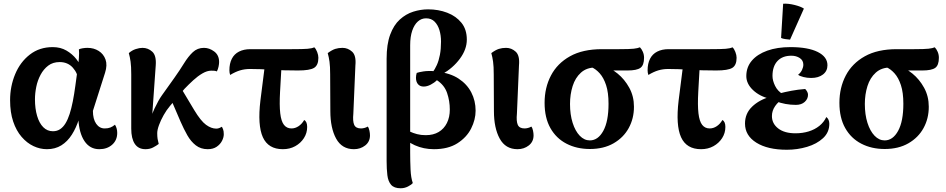

<svg xmlns="http://www.w3.org/2000/svg" viewBox="-20 -783 5061 1027"><path d="M231 15Q194 15 159 -1.5Q124 -18 95.5 -51Q67 -84 50.5 -133Q34 -182 34 -247Q34 -321 61 -386Q88 -451 139.5 -491Q191 -531 262 -531Q304 -531 335.5 -512.5Q367 -494 387.5 -468Q408 -442 415 -417L398 -352Q397 -390 370 -420.5Q343 -451 299 -451Q263 -451 238 -432Q213 -413 197 -383Q181 -353 174 -318.5Q167 -284 167 -252Q167 -202 178.5 -163Q190 -124 211.5 -102.5Q233 -81 263 -81Q285 -81 301.5 -92Q318 -103 330.5 -123.5Q343 -144 352.5 -173.5Q362 -203 369.5 -241Q377 -279 383 -324L395 -412Q400 -444 402 -473Q404 -502 402 -519Q410 -523 423 -525Q436 -527 448 -527Q482 -527 508 -510.5Q534 -494 544.5 -464.5Q555 -435 542 -394L477 -190Q477 -146 494.5 -121Q512 -96 540 -96Q558 -96 570.5 -101Q583 -106 595 -116Q607 -97 607 -72Q607 -33 580 -9Q553 15 511 15Q461 15 432 -28Q403 -71 399 -148H403Q388 -100 364.5 -63Q341 -26 308 -5.5Q275 15 231 15Z M758 15Q720 15 701 -13.5Q682 -42 682 -95V-385Q682 -428 678.5 -453Q675 -478 669 -499Q686 -514 706 -520.5Q726 -527 742 -527Q772 -527 794.5 -506.5Q817 -486 813 -433L789 -93L777 -105Q785 -157 806.5 -202.5Q828 -248 846 -273L913 -367Q942 -408 964.5 -444.5Q987 -481 1011.5 -504Q1036 -527 1071 -527Q1100 -527 1126 -507.5Q1152 -488 1152 -451Q1152 -441 1149 -426.5Q1146 -412 1140 -401Q1133 -404 1125.5 -404.5Q1118 -405 1110 -405Q1088 -405 1063 -390.5Q1038 -376 1013.5 -353.5Q989 -331 967 -308L889 -216Q871 -195 855.5 -167.5Q840 -140 830.5 -114Q821 -88 821 -71Q821 -52 823 -40Q825 -28 829 -13Q816 -3 798.5 6Q781 15 758 15ZM1091 15Q1054 15 1027.5 -5.5Q1001 -26 982 -59.5Q963 -93 946 -132L879 -288L928 -346L1019 -194Q1054 -136 1082 -115.5Q1110 -95 1137 -95Q1146 -95 1154 -98.5Q1162 -102 1167 -105Q1169 -102 1173 -92Q1177 -82 1177 -65Q1177 -48 1167.5 -29.5Q1158 -11 1139 2Q1120 15 1091 15Z M1493 15Q1415 15 1386 -49Q1357 -113 1373 -246L1399 -451H1487L1478 -292Q1474 -220 1479 -177Q1484 -134 1499 -115Q1514 -96 1539 -96Q1559 -96 1577 -108Q1595 -120 1607 -141Q1615 -137 1619 -127.5Q1623 -118 1623 -104Q1623 -71 1605.5 -44Q1588 -17 1559 -1Q1530 15 1493 15ZM1211 -382Q1207 -394 1207 -407Q1207 -443 1220 -468.5Q1233 -494 1258.5 -507Q1284 -520 1319 -520H1541Q1601 -520 1625 -522Q1649 -524 1661 -530Q1670 -522 1676.5 -505Q1683 -488 1683 -474Q1683 -434 1660 -420Q1637 -406 1574 -406Q1495 -406 1432.5 -410Q1370 -414 1317 -414Q1289 -414 1264 -406.5Q1239 -399 1211 -382Z M1873 15Q1809 15 1778 -41.5Q1747 -98 1747 -189L1746 -385Q1746 -428 1742.5 -453Q1739 -478 1733 -499Q1756 -516 1773.5 -521.5Q1791 -527 1812 -527Q1841 -527 1863.5 -506.5Q1886 -486 1881 -433L1870 -175Q1866 -135 1874.5 -115.5Q1883 -96 1911 -96Q1919 -96 1929 -98.5Q1939 -101 1947 -106Q1953 -99 1956 -84.5Q1959 -70 1959 -59Q1959 -25 1933.5 -5Q1908 15 1873 15Z M2123 224Q2088 224 2072 205.5Q2056 187 2052 154Q2048 121 2048 79V-469Q2048 -546 2067 -597.5Q2086 -649 2118.5 -678.5Q2151 -708 2190.5 -720.5Q2230 -733 2270 -733Q2325 -733 2372 -715Q2419 -697 2448 -661.5Q2477 -626 2477 -571Q2477 -519 2440 -469Q2403 -419 2345 -386L2294 -396Q2306 -412 2316.5 -435Q2327 -458 2333 -489.5Q2339 -521 2339 -560Q2339 -594 2330.5 -622Q2322 -650 2304.5 -667.5Q2287 -685 2259 -685Q2234 -685 2215 -668Q2196 -651 2185 -619Q2174 -587 2174 -541V33Q2174 79 2176 123.5Q2178 168 2188 196Q2181 205 2162.5 214.5Q2144 224 2123 224ZM2301 15Q2246 15 2199 -6Q2152 -27 2129 -60L2143 -95Q2156 -87 2173 -79Q2190 -71 2211 -65.5Q2232 -60 2257 -60Q2298 -60 2326.5 -77Q2355 -94 2370.5 -125Q2386 -156 2386 -197Q2386 -243 2371.5 -285.5Q2357 -328 2317 -354Q2303 -340 2283.5 -330Q2264 -320 2246 -320Q2227 -320 2216 -332.5Q2205 -345 2205 -367Q2205 -373 2206 -380Q2207 -387 2209 -393Q2220 -397 2245 -401Q2270 -405 2308 -402L2322 -399Q2388 -392 2433 -362.5Q2478 -333 2501 -288.5Q2524 -244 2524 -191Q2524 -143 2500 -95.5Q2476 -48 2426.5 -16.5Q2377 15 2301 15Z M2748 15Q2684 15 2653 -41.5Q2622 -98 2622 -189L2621 -385Q2621 -428 2617.5 -453Q2614 -478 2608 -499Q2631 -516 2648.5 -521.5Q2666 -527 2687 -527Q2716 -527 2738.5 -506.5Q2761 -486 2756 -433L2745 -175Q2741 -135 2749.5 -115.5Q2758 -96 2786 -96Q2794 -96 2804 -98.5Q2814 -101 2822 -106Q2828 -99 2831 -84.5Q2834 -70 2834 -59Q2834 -25 2808.5 -5Q2783 15 2748 15Z M3135 14Q3065 14 3010 -14.5Q2955 -43 2924 -98Q2893 -153 2893 -233Q2893 -314 2927 -379Q2961 -444 3029 -482Q3097 -520 3200 -520H3293Q3348 -520 3370 -522.5Q3392 -525 3403 -530Q3412 -521 3418.5 -506Q3425 -491 3425 -474Q3425 -434 3405.5 -420Q3386 -406 3336 -406H3213L3166 -422Q3118 -422 3087.5 -394.5Q3057 -367 3043 -322.5Q3029 -278 3029 -227Q3029 -170 3043 -126Q3057 -82 3081 -57Q3105 -32 3135 -32Q3179 -32 3207 -83Q3235 -134 3235 -228Q3235 -288 3222 -327.5Q3209 -367 3188 -390.5Q3167 -414 3143 -424L3207 -430Q3246 -420 3283.5 -389.5Q3321 -359 3346 -313.5Q3371 -268 3371 -212Q3371 -149 3343 -98Q3315 -47 3262 -16.5Q3209 14 3135 14Z M3730 15Q3652 15 3623 -49Q3594 -113 3610 -246L3636 -451H3724L3715 -292Q3711 -220 3716 -177Q3721 -134 3736 -115Q3751 -96 3776 -96Q3796 -96 3814 -108Q3832 -120 3844 -141Q3852 -137 3856 -127.5Q3860 -118 3860 -104Q3860 -71 3842.5 -44Q3825 -17 3796 -1Q3767 15 3730 15ZM3448 -382Q3444 -394 3444 -407Q3444 -443 3457 -468.5Q3470 -494 3495.5 -507Q3521 -520 3556 -520H3778Q3838 -520 3862 -522Q3886 -524 3898 -530Q3907 -522 3913.5 -505Q3920 -488 3920 -474Q3920 -434 3897 -420Q3874 -406 3811 -406Q3732 -406 3669.5 -410Q3607 -414 3554 -414Q3526 -414 3501 -406.5Q3476 -399 3448 -382Z M4189 18Q4086 18 4025.5 -20Q3965 -58 3965 -122Q3965 -176 4003 -212.5Q4041 -249 4101 -266L4100 -254Q4044 -267 4008 -301Q3972 -335 3972 -376Q3972 -424 4001.5 -458.5Q4031 -493 4084 -512Q4137 -531 4208 -531Q4302 -531 4354 -505Q4406 -479 4406 -434Q4406 -403 4382 -384.5Q4358 -366 4319 -366Q4297 -366 4277.5 -371Q4258 -376 4249 -383Q4263 -394 4270 -409Q4277 -424 4277 -437Q4277 -460 4258 -472.5Q4239 -485 4213 -485Q4165 -485 4138.5 -456.5Q4112 -428 4112 -377Q4112 -352 4126 -323.5Q4140 -295 4168 -279L4166 -251Q4144 -241 4126.5 -216Q4109 -191 4109 -162Q4109 -122 4142.5 -96Q4176 -70 4235 -70Q4273 -70 4305.5 -80Q4338 -90 4362.5 -109.5Q4387 -129 4400 -157Q4408 -151 4412 -141.5Q4416 -132 4416 -121Q4416 -75 4382.5 -44Q4349 -13 4297 2.5Q4245 18 4189 18ZM4237 -222Q4209 -222 4181.5 -227Q4154 -232 4129 -242L4148 -283Q4179 -291 4213.5 -297.5Q4248 -304 4287 -307Q4302 -291 4302 -276Q4302 -254 4284.5 -238Q4267 -222 4237 -222ZM4206 -571Q4194 -572 4180 -574Q4166 -576 4158 -580L4169 -763Q4196 -765 4230 -756.5Q4264 -748 4280 -737Z M4712 14Q4642 14 4587 -14.5Q4532 -43 4501 -98Q4470 -153 4470 -233Q4470 -314 4504 -379Q4538 -444 4606 -482Q4674 -520 4777 -520H4870Q4925 -520 4947 -522.5Q4969 -525 4980 -530Q4989 -521 4995.5 -506Q5002 -491 5002 -474Q5002 -434 4982.5 -420Q4963 -406 4913 -406H4790L4743 -422Q4695 -422 4664.5 -394.5Q4634 -367 4620 -322.5Q4606 -278 4606 -227Q4606 -170 4620 -126Q4634 -82 4658 -57Q4682 -32 4712 -32Q4756 -32 4784 -83Q4812 -134 4812 -228Q4812 -288 4799 -327.5Q4786 -367 4765 -390.5Q4744 -414 4720 -424L4784 -430Q4823 -420 4860.5 -389.5Q4898 -359 4923 -313.5Q4948 -268 4948 -212Q4948 -149 4920 -98Q4892 -47 4839 -16.5Q4786 14 4712 14Z"/></svg>

Font: Arima Thin
Style: Bold
Weight: 700
Version: Version 1.100